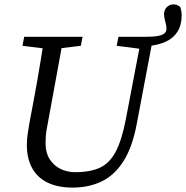

<svg xmlns="http://www.w3.org/2000/svg" viewBox="-20 -837 845 872"><path d="M102 -179Q102 -204 106 -231Q110 -258 115 -286L129 -360Q139 -412 148 -463.5Q157 -515 165.5 -567Q174 -619 182 -670H269L198 -282Q194 -263 190.5 -241.5Q187 -220 187 -185Q187 -143 205.5 -114Q224 -85 254.5 -70Q285 -55 321 -55Q391 -55 435 -76Q479 -97 506.5 -150Q534 -203 552 -298L623 -670H676L601 -274Q581 -168 540.5 -104.5Q500 -41 441.5 -13Q383 15 310 15Q243 15 196.5 -7.5Q150 -30 126 -73.5Q102 -117 102 -179ZM644 -627V-670Q694 -670 715 -678.5Q736 -687 736 -706Q736 -716 733.5 -727Q731 -738 728 -750Q725 -762 725 -773Q725 -791 737 -804Q749 -817 768 -817Q775 -817 782 -815Q789 -813 799 -805Q802 -795 803.5 -786.5Q805 -778 805 -767Q805 -723 786 -693Q767 -663 731.5 -647Q696 -631 644 -627ZM82 -629 90 -670H355L347 -629L222 -614H203ZM510 -629 518 -670H647L639 -614H626Z"/></svg>

Font: Source Serif 4
Style: Italic
Weight: 400
Italic angle: -12°
Designer: Frank Grießhammer
Foundry: Adobe Systems Incorporated
Version: Version 4.004;hotconv 1.0.116;makeotfexe 2.5.65601